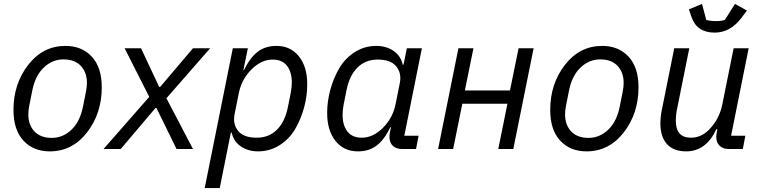

<svg xmlns="http://www.w3.org/2000/svg" viewBox="-20 -763 3900 983"><path d="M235 12Q151 12 100 -43Q49 -98 49 -200Q49 -334 124.5 -431Q200 -528 315 -528Q399 -528 450 -473Q501 -418 501 -316Q501 -182 425.5 -85Q350 12 235 12ZM405 -218 420 -293Q425 -318 425 -338Q425 -393 393.5 -426Q362 -459 305 -459Q248 -459 204 -417Q160 -375 145 -298L130 -223Q125 -198 125 -178Q125 -123 156.5 -90Q188 -57 245 -57Q302 -57 346 -99Q390 -141 405 -218Z M598 0H510L744 -267L618 -516H702L795 -318H800L968 -516H1056L832 -260L968 0H884L781 -210H776Z M1028 200 1172 -516H1249L1226 -404H1229Q1261 -469 1300 -498.5Q1339 -528 1396 -528Q1467 -528 1510 -475Q1553 -422 1553 -331Q1553 -272 1537 -213Q1521 -154 1491.5 -103Q1462 -52 1412 -20Q1362 12 1301 12Q1252 12 1214.5 -12.5Q1177 -37 1166 -84H1162L1105 200ZM1294 -58Q1357 -58 1398 -99Q1439 -140 1454 -215L1469 -290Q1474 -318 1474 -341Q1474 -394 1449.5 -426Q1425 -458 1375 -458Q1318 -458 1267 -407Q1216 -356 1202 -283L1181 -178Q1171 -127 1199.5 -92.5Q1228 -58 1294 -58Z M2110 0H2041Q2008 0 1991 -16.5Q1974 -33 1974 -62Q1974 -74 1977 -89L1982 -112H1979Q1947 -47 1908 -17.5Q1869 12 1812 12Q1741 12 1698 -41Q1655 -94 1655 -185Q1655 -244 1671 -303Q1687 -362 1716.5 -413Q1746 -464 1796 -496Q1846 -528 1907 -528Q1956 -528 1993.5 -503.5Q2031 -479 2042 -432H2046L2063 -516H2140L2050 -68H2123ZM1833 -58Q1890 -58 1941 -109Q1992 -160 2006 -233L2027 -338Q2037 -389 2008.5 -423.5Q1980 -458 1914 -458Q1851 -458 1810 -417Q1769 -376 1754 -301L1739 -226Q1734 -198 1734 -175Q1734 -122 1758.5 -90Q1783 -58 1833 -58Z M2223 0 2327 -516H2404L2360 -300H2591L2635 -516H2712L2608 0H2531L2578 -232H2347L2300 0Z M2983 12Q2899 12 2848 -43Q2797 -98 2797 -200Q2797 -334 2872.5 -431Q2948 -528 3063 -528Q3147 -528 3198 -473Q3249 -418 3249 -316Q3249 -182 3173.5 -85Q3098 12 2983 12ZM3153 -218 3168 -293Q3173 -318 3173 -338Q3173 -393 3141.5 -426Q3110 -459 3053 -459Q2996 -459 2952 -417Q2908 -375 2893 -298L2878 -223Q2873 -198 2873 -178Q2873 -123 2904.5 -90Q2936 -57 2993 -57Q3050 -57 3094 -99Q3138 -141 3153 -218Z M3639 -596Q3549 -596 3521 -674L3507 -715L3574 -743L3596 -661Q3617 -655 3646 -655Q3673 -655 3691 -661L3743 -743L3804 -709L3778 -674Q3720 -596 3639 -596ZM3432 -516H3509L3445 -198Q3440 -173 3440 -145Q3440 -58 3517 -58Q3570 -58 3610 -99Q3663 -153 3678 -228L3736 -516H3813L3723 -68H3796L3783 0H3713Q3681 0 3664 -17Q3647 -34 3647 -63Q3647 -73 3651 -92L3653 -102H3648Q3595 12 3493 12Q3428 12 3394.5 -25.5Q3361 -63 3361 -131Q3361 -163 3368 -198Z"/></svg>

Font: Aneliza
Style: Italic
Weight: 400
Italic angle: -11.31°
Designer: Mike Abbink, Paul van der Laan, Pieter van Rosmalen
Foundry: Bold Monday
Version: Version 3.0